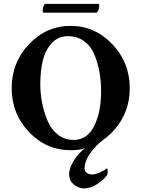

<svg xmlns="http://www.w3.org/2000/svg" viewBox="-20 -789 750 1021"><path d="M207 -732.4Q207 -743.2 210 -752Q212.9 -760.7 216.3 -764.6Q219.7 -768.6 221.7 -768.6H502Q507.8 -768.6 507.8 -758.8Q507.8 -747.1 504.4 -737.8Q501 -728.5 497.1 -725.6L494.1 -721.7H212.9Q212.9 -721.7 209 -723.6Q207 -726.6 207 -732.4ZM340.8 -596.7Q289.1 -596.7 254.9 -559.1Q220.7 -521.5 207.5 -466.8Q194.3 -412.1 194.3 -341.8Q194.3 -292 203.6 -243.7Q212.9 -195.3 231.9 -148.9Q251 -102.5 287.1 -73.7Q323.2 -44.9 371.1 -44.9Q444.3 -44.9 481 -119.1Q517.6 -193.4 517.6 -301.8Q517.6 -355.5 509.3 -403.8Q501 -452.1 482.4 -497.6Q463.9 -543 427.7 -569.8Q391.6 -596.7 340.8 -596.7ZM669.9 -320.3Q669.9 -234.4 633.3 -164.6Q596.7 -94.7 531.2 -46.9Q488.3 -15.6 459 26.9Q429.7 69.3 429.7 107.4Q429.7 122.1 441.4 130.4Q453.1 138.7 469.7 138.7Q488.3 138.7 512.2 127.4Q536.1 116.2 547.9 106.4Q552.7 106.4 552.7 124Q552.7 137.7 546.9 145.5Q530.3 167 496.6 189.9Q462.9 212.9 426.8 212.9Q398.4 212.9 373 192.4Q347.7 171.9 347.7 136.7Q347.7 104.5 373 64Q398.4 23.4 432.6 -1Q403.3 9.8 355.5 9.8Q226.6 9.8 134.3 -86.9Q42 -183.6 42 -320.3Q42 -457 134.3 -554.2Q226.6 -651.4 355.5 -651.4Q484.4 -651.4 577.1 -554.2Q669.9 -457 669.9 -320.3Z"/></svg>

Font: Crimson
Style: Bold
Weight: 700
Version: Version 0.8 ; ttfautohint (v1.00) -l 8 -r 50 -G 200 -x 14 -D